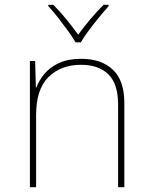

<svg xmlns="http://www.w3.org/2000/svg" viewBox="-20 -783 640 803"><path d="M105 0V-528H127L130 -417H132Q144 -448 166.5 -475Q189 -502 227 -519.5Q265 -537 320 -537Q404 -537 452 -491.5Q500 -446 500 -354V0H474V-345Q474 -433 433 -472.5Q392 -512 319 -512Q235 -512 183 -461Q131 -410 131 -302V0ZM296 -606Q284 -627 264 -654.5Q244 -682 222.5 -709.5Q201 -737 182 -757V-763H203Q231 -735 258.5 -701Q286 -667 307 -638Q328 -667 356.5 -701Q385 -735 413 -763H434V-757Q416 -737 393.5 -709.5Q371 -682 350.5 -654.5Q330 -627 318 -606Z"/></svg>

Font: Noto Sans Mono Thin
Style: Regular
Weight: 100
Designer: Monotype Design Team
Foundry: Monotype Imaging Inc.
Version: Version 2.014